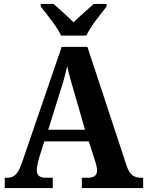

<svg xmlns="http://www.w3.org/2000/svg" viewBox="-20 -951 744 971"><path d="M289 -771H417C436 -816 490 -880 519 -918V-931H454C428 -907 380 -867 352 -838C324 -867 277 -907 251 -931H186V-918C215 -880 269 -816 289 -771ZM4 0H247V-52H211C179 -52 166 -66 166 -91C166 -108 173 -134 177 -150L204 -236H429L461 -137C465 -124 471 -105 471 -89C471 -62 452 -52 425 -52H394V0H704V-52H694C658 -52 636 -67 621 -111L422 -714H292L90 -125C69 -65 48 -52 15 -52H4ZM224 -295 284 -487C299 -532 310 -573 320 -616C329 -572 342 -529 356 -482L410 -295Z"/></svg>

Font: Noto Serif Myanmar SemiCondensed
Style: Bold
Weight: 700
Width: 4
Designer: Ben Mitchell and the Monotype Design Team
Foundry: Monotype Imaging Inc.
Version: Version 2.106